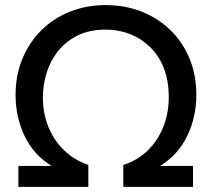

<svg xmlns="http://www.w3.org/2000/svg" viewBox="-20 -732 829 752"><path d="M52 0V-82H182Q111 -126 76 -200Q41 -274 41 -360Q41 -438 68 -502.5Q95 -567 142.5 -614Q190 -661 254.5 -686.5Q319 -712 394 -712Q470 -712 534.5 -686.5Q599 -661 647 -614.5Q695 -568 722 -503.5Q749 -439 749 -360Q749 -274 713.5 -200Q678 -126 607 -82H736V0H463V-86Q519 -104 558.5 -142.5Q598 -181 619.5 -235Q641 -289 641 -351Q641 -416 621.5 -465.5Q602 -515 567 -548.5Q532 -582 488 -599Q444 -616 394 -616Q330 -616 284 -593Q238 -570 207.5 -532Q177 -494 162.5 -446.5Q148 -399 148 -351Q148 -286 170.5 -232.5Q193 -179 233 -141.5Q273 -104 326 -86V0Z"/></svg>

Font: Rethink Sans Medium
Style: Regular
Weight: 500
Designer: The Rethink Sans project authors (Hans Thiessen). DM Sans designed by Colophon Foundry.
Foundry: Rethink Communications LLC
Version: Version 1.001